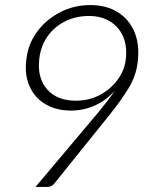

<svg xmlns="http://www.w3.org/2000/svg" viewBox="-20 -737 592 757"><path d="M120 0 366 -292Q387 -318 403.5 -339Q420 -360 433 -381Q402 -343 356 -322Q310 -301 260 -301Q202 -301 159.5 -326Q117 -351 96.5 -397Q76 -443 84 -503Q91 -565 127 -613Q163 -661 217.5 -689Q272 -717 336 -717Q400 -717 445 -688.5Q490 -660 510.5 -610Q531 -560 523 -494Q517 -438 486.5 -388.5Q456 -339 411 -283L193 -12Q189 -7 182 -3.5Q175 0 166 0ZM279 -340Q332 -340 374.5 -363Q417 -386 444 -423Q471 -460 476 -503Q482 -554 465.5 -592.5Q449 -631 414 -652.5Q379 -674 331 -674Q279 -674 237 -653Q195 -632 168 -594.5Q141 -557 135 -506Q126 -430 165.5 -385Q205 -340 279 -340Z"/></svg>

Font: Aleo Light
Style: Italic
Weight: 300
Italic angle: -7°
Designer: Alessio Laiso
Foundry: Alessio Laiso
Version: Version 2.001;gftools[0.9.29]